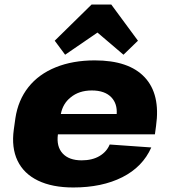

<svg xmlns="http://www.w3.org/2000/svg" viewBox="-20 -818 755 849"><path d="M304 11Q211 11 148 -19.5Q85 -50 57.5 -107.5Q30 -165 41 -245L48 -295Q60 -375 105.5 -432.5Q151 -490 226.5 -520.5Q302 -551 399 -551Q550 -551 620 -476Q690 -401 670 -261L665 -224H236V-223Q229 -170 257 -139.5Q285 -109 341 -109Q388 -109 420 -128Q452 -147 465 -179L649 -166Q611 -80 521 -34.5Q431 11 304 11ZM249 -314H496Q499 -359 473 -387Q444 -418 386 -418Q329 -418 292 -387Q258 -360 249 -314ZM222 -638 385 -798H472L590 -638L526 -576L411 -674L268 -576Z"/></svg>

Font: Pathway Extreme 8pt Thin 12pt ExtraBold
Style: Italic
Weight: 800
Italic angle: -8°
Version: Version 1.001;gftools[0.9.26]